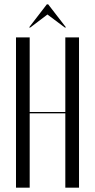

<svg xmlns="http://www.w3.org/2000/svg" viewBox="-20 -873 442 893"><path d="M54.4 -699V0H118.1V-346H283.8V0H347.5V-699H283.8V-352H118.1V-699ZM115 -745.2H121L200.6 -805.6L281.2 -745.2H287.2L204 -853H198Z"/></svg>

Font: Moniqa Black
Style: Regular
Weight: 900
Designer: Rajesh Rajput
Foundry: Rajesh Rajput
Version: Version 1.000